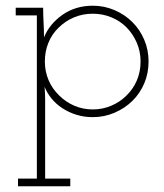

<svg xmlns="http://www.w3.org/2000/svg" viewBox="-20 -402 575 672"><path d="M43 250V223H109V-348H35V-375H131Q131 -349 132.5 -323Q134 -297 134 -271Q153 -318 198.5 -350Q244 -382 305 -382Q345 -382 381 -366.5Q417 -351 443.5 -324.5Q470 -298 485 -262.5Q500 -227 500 -187Q500 -146 485 -110.5Q470 -75 443.5 -49Q417 -23 381 -7.5Q345 8 305 8Q274 8 247 -0.5Q220 -9 198 -23.5Q176 -38 160.5 -57Q145 -76 136 -98Q137 -86 137.5 -75Q138 -64 138 -52V223H226V250ZM305 -354Q269 -354 238.5 -341Q208 -328 185 -305Q162 -283 149.5 -252.5Q137 -222 137 -187Q137 -152 150 -121.5Q163 -91 187 -68Q210 -45 240 -32Q270 -19 305 -19Q339 -19 369.5 -32Q400 -45 422 -67Q446 -90 459 -120.5Q472 -151 472 -187Q472 -222 458.5 -253Q445 -284 422 -307Q400 -329 369.5 -341.5Q339 -354 305 -354Z"/></svg>

Font: Josefin Slab Light
Style: Regular
Weight: 300
Designer: Santiago Orozco
Foundry: Typemade
Version: Version 2.000